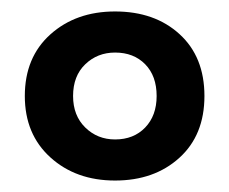

<svg xmlns="http://www.w3.org/2000/svg" viewBox="-20 -630 400 335"><path d="M180.8 -315Q112.5 -315 67.9 -355.4Q23.3 -395.8 23.3 -462.5Q23.3 -530 67.9 -570Q112.5 -610 180.8 -610Q250 -610 293.3 -570.4Q336.7 -530.8 336.7 -462.5Q336.7 -394.2 292.9 -354.6Q249.2 -315 180.8 -315ZM180.8 -386.7Q213.3 -386.7 233.3 -407.5Q253.3 -428.3 253.3 -462.5Q253.3 -497.5 233.3 -517.9Q213.3 -538.3 180.8 -538.3Q150 -538.3 128.8 -517.9Q107.5 -497.5 107.5 -462.5Q107.5 -428.3 128.8 -407.5Q150 -386.7 180.8 -386.7Z"/></svg>

Font: Funnel Display SemiBold
Style: Regular
Weight: 600
Designer: NORD ID, Kristian Moeller
Foundry: Dicotype
Version: Version 1.000